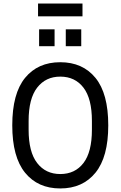

<svg xmlns="http://www.w3.org/2000/svg" viewBox="-20 -1048 678 1080"><path d="M319 12Q193 12 121 -76.5Q49 -165 49 -343Q49 -522 121 -610Q193 -698 319 -698Q445 -698 517 -610Q589 -522 589 -343Q589 -165 517 -76.5Q445 12 319 12ZM319 -69Q402 -69 449.5 -131Q497 -193 497 -318V-368Q497 -493 449.5 -555Q402 -617 319 -617Q237 -617 189 -555Q141 -493 141 -368V-318Q141 -193 189 -131Q237 -69 319 -69ZM350 -788V-883H437V-788ZM200 -788V-883H287V-788ZM194 -956V-1028H444V-956Z"/></svg>

Font: Archivo Narrow
Style: Regular
Weight: 400
Designer: Hector Gatti
Foundry: Omnibus-Type
Version: Version 3.002